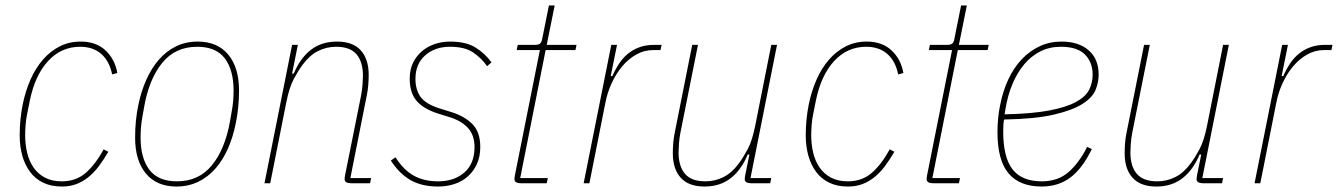

<svg xmlns="http://www.w3.org/2000/svg" viewBox="-20 -670 4892 702"><path d="M206 12Q167 12 138 -2Q109 -16 90 -41.5Q71 -67 61.5 -101Q52 -135 52 -176Q52 -233 63 -288Q73 -337 91.5 -379Q110 -421 137 -452Q164 -483 198.5 -500.5Q233 -518 275 -518Q331 -518 365.5 -486Q400 -454 409 -403L390 -398Q380 -447 350 -473Q320 -499 273 -499Q204 -499 156 -447Q108 -395 89 -302L79 -252Q75 -233 73.5 -212Q72 -191 72 -176Q72 -141 79.5 -110.5Q87 -80 103 -57Q119 -34 144.5 -20.5Q170 -7 206 -7Q258 -7 293.5 -38Q329 -69 359 -124L376 -115Q359 -86 341.5 -62.5Q324 -39 303.5 -22.5Q283 -6 259.5 3Q236 12 206 12Z M625 12Q553 12 513.5 -35.5Q474 -83 474 -167Q474 -231 486 -287Q496 -336 515 -378.5Q534 -421 561 -452Q588 -483 623.5 -500.5Q659 -518 703 -518Q775 -518 814.5 -470.5Q854 -423 854 -339Q854 -277 842 -219Q832 -169 813.5 -127Q795 -85 768 -54Q741 -23 705 -5.5Q669 12 625 12ZM627 -7Q707 -7 755 -66Q803 -125 821 -227L828 -267Q834 -300 834 -339Q834 -414 802 -456.5Q770 -499 701 -499Q621 -499 573 -440Q525 -381 507 -279L500 -239Q494 -206 494 -167Q494 -92 526 -49.5Q558 -7 627 -7Z M947 0 1048 -506H1069L1048 -401H1054Q1078 -458 1117 -488Q1156 -518 1212 -518Q1270 -518 1299 -486Q1328 -454 1328 -396Q1328 -379 1326.5 -359.5Q1325 -340 1321 -321L1261 -19H1337L1333 0H1263Q1253 0 1246.5 -3.5Q1240 -7 1240 -15Q1240 -21 1242 -31L1300 -320Q1304 -340 1305.5 -361Q1307 -382 1307 -393Q1307 -444 1283.5 -471.5Q1260 -499 1209 -499Q1174 -499 1143 -483.5Q1112 -468 1087 -434Q1070 -411 1054 -381Q1038 -351 1027 -297L968 0Z M1582 12Q1522 12 1481 -11.5Q1440 -35 1409 -83L1426 -95Q1455 -49 1492.5 -28Q1530 -7 1582 -7Q1641 -7 1678 -39.5Q1715 -72 1715 -132Q1715 -175 1692 -201Q1669 -227 1626 -241L1581 -255Q1528 -272 1503 -301.5Q1478 -331 1478 -382Q1478 -415 1490 -440Q1502 -465 1522.5 -482.5Q1543 -500 1569.5 -509Q1596 -518 1626 -518Q1684 -518 1719 -496Q1754 -474 1777 -442L1761 -428Q1740 -458 1709.5 -478.5Q1679 -499 1625 -499Q1570 -499 1534.5 -467.5Q1499 -436 1499 -382Q1499 -342 1517.5 -316Q1536 -290 1586 -274L1631 -260Q1679 -245 1707.5 -216Q1736 -187 1736 -133Q1736 -97 1723.5 -70Q1711 -43 1690 -24.5Q1669 -6 1641 3Q1613 12 1582 12Z M1884 0Q1874 0 1867.5 -3.5Q1861 -7 1861 -15Q1861 -21 1863 -31L1954 -487H1869L1873 -506H1937Q1950 -506 1955.5 -511.5Q1961 -517 1963 -531L1987 -650H2008L1979 -506H2088L2084 -487H1975L1882 -19H1983L1979 0Z M2114 0 2215 -506H2236L2213 -392H2219Q2230 -417 2244 -438Q2258 -459 2276.5 -474Q2295 -489 2318.5 -497.5Q2342 -506 2373 -506H2399L2395 -487H2369Q2335 -487 2306 -470.5Q2277 -454 2254.5 -427Q2232 -400 2216 -365Q2200 -330 2193 -292L2135 0Z M2532 -506 2468 -186Q2464 -166 2462.5 -145Q2461 -124 2461 -113Q2461 -62 2484.5 -34.5Q2508 -7 2559 -7Q2594 -7 2625 -22.5Q2656 -38 2681 -72Q2698 -95 2714 -125Q2730 -155 2741 -209L2800 -506H2821L2724 -19H2800L2796 0H2726Q2716 0 2709.5 -3.5Q2703 -7 2703 -15Q2703 -21 2705 -31L2720 -105H2714Q2690 -48 2651 -18Q2612 12 2556 12Q2498 12 2469 -20Q2440 -52 2440 -110Q2440 -127 2441.5 -146.5Q2443 -166 2447 -185L2511 -506Z M3080 12Q3041 12 3012 -2Q2983 -16 2964 -41.5Q2945 -67 2935.5 -101Q2926 -135 2926 -176Q2926 -233 2937 -288Q2947 -337 2965.5 -379Q2984 -421 3011 -452Q3038 -483 3072.5 -500.5Q3107 -518 3149 -518Q3205 -518 3239.5 -486Q3274 -454 3283 -403L3264 -398Q3254 -447 3224 -473Q3194 -499 3147 -499Q3078 -499 3030 -447Q2982 -395 2963 -302L2953 -252Q2949 -233 2947.5 -212Q2946 -191 2946 -176Q2946 -141 2953.5 -110.5Q2961 -80 2977 -57Q2993 -34 3018.5 -20.5Q3044 -7 3080 -7Q3132 -7 3167.5 -38Q3203 -69 3233 -124L3250 -115Q3233 -86 3215.5 -62.5Q3198 -39 3177.5 -22.5Q3157 -6 3133.5 3Q3110 12 3080 12Z M3391 0Q3381 0 3374.5 -3.5Q3368 -7 3368 -15Q3368 -21 3370 -31L3461 -487H3376L3380 -506H3444Q3457 -506 3462.5 -511.5Q3468 -517 3470 -531L3494 -650H3515L3486 -506H3595L3591 -487H3482L3389 -19H3490L3486 0Z M3789 12Q3708 12 3667.5 -36Q3627 -84 3627 -187Q3627 -213 3629.5 -238.5Q3632 -264 3637 -287Q3647 -338 3667 -380.5Q3687 -423 3716 -453.5Q3745 -484 3781.5 -501Q3818 -518 3861 -518Q3924 -518 3960.5 -486Q3997 -454 3997 -397Q3997 -370 3986 -342Q3975 -314 3938.5 -290.5Q3902 -267 3833.5 -251Q3765 -235 3651 -233Q3649 -222 3648.5 -209.5Q3648 -197 3648 -189Q3648 -95 3682 -51Q3716 -7 3789 -7Q3848 -7 3886.5 -40.5Q3925 -74 3955 -133L3972 -125Q3937 -53 3893 -20.5Q3849 12 3789 12ZM3859 -499Q3817 -499 3783.5 -482Q3750 -465 3724.5 -434.5Q3699 -404 3681.5 -362Q3664 -320 3656 -270L3653 -252Q3753 -254 3816 -266Q3879 -278 3914.5 -297.5Q3950 -317 3962.5 -342.5Q3975 -368 3975 -397Q3975 -442 3947 -470.5Q3919 -499 3859 -499Z M4184 -506 4120 -186Q4116 -166 4114.5 -145Q4113 -124 4113 -113Q4113 -62 4136.5 -34.5Q4160 -7 4211 -7Q4246 -7 4277 -22.5Q4308 -38 4333 -72Q4350 -95 4366 -125Q4382 -155 4393 -209L4452 -506H4473L4376 -19H4452L4448 0H4378Q4368 0 4361.5 -3.5Q4355 -7 4355 -15Q4355 -21 4357 -31L4372 -105H4366Q4342 -48 4303 -18Q4264 12 4208 12Q4150 12 4121 -20Q4092 -52 4092 -110Q4092 -127 4093.5 -146.5Q4095 -166 4099 -185L4163 -506Z M4567 0 4668 -506H4689L4666 -392H4672Q4683 -417 4697 -438Q4711 -459 4729.5 -474Q4748 -489 4771.5 -497.5Q4795 -506 4826 -506H4852L4848 -487H4822Q4788 -487 4759 -470.5Q4730 -454 4707.5 -427Q4685 -400 4669 -365Q4653 -330 4646 -292L4588 0Z"/></svg>

Font: IBM Plex Sans Cond Thin
Style: Italic
Weight: 100
Width: 3
Italic angle: -11°
Designer: Mike Abbink, Paul van der Laan, Pieter van Rosmalen
Foundry: Bold Monday
Version: Version 1.3